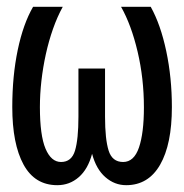

<svg xmlns="http://www.w3.org/2000/svg" viewBox="-20 -546 540 563"><path d="M16 -232Q16 -323 32 -399.5Q48 -476 77 -526H164Q148 -497 135.5 -461.5Q123 -426 114.5 -387.5Q106 -349 101.5 -309.5Q97 -270 97 -232Q97 -149 113.5 -110Q130 -71 159 -71Q190 -71 200 -104.5Q210 -138 210 -204V-345H288V-204Q288 -138 298.5 -104.5Q309 -71 341 -71Q373 -71 387.5 -113.5Q402 -156 402 -231Q402 -316 383.5 -394.5Q365 -473 335 -526H422Q451 -474 467.5 -396Q484 -318 484 -232Q484 -123 449.5 -63Q415 -3 350 -3Q316 -3 289 -26.5Q262 -50 250 -95Q238 -50 211 -26.5Q184 -3 148 -3Q82 -3 49 -63.5Q16 -124 16 -232Z"/></svg>

Font: D2Coding
Style: Regular
Weight: 400
Monospace: yes
Designer: Yong-Rak Park; Jeong-Hwan Yoon; Sang-Min Lee;
Foundry: NHN Corporation
Version: Version 1.3.2; Build 20180524